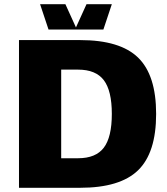

<svg xmlns="http://www.w3.org/2000/svg" viewBox="-20 -890 790 910"><path d="M360 0H70V-700H360Q549 -700 634.5 -617Q720 -534 720 -350Q720 -166 634.5 -83Q549 0 360 0ZM350 -560H270V-140H350Q434 -140 472 -190Q510 -240 510 -350Q510 -460 472 -510Q434 -560 350 -560ZM510 -870 470 -750H210L170 -870H290L340 -760L390 -870Z"/></svg>

Font: Fivo Sans Modern Heavy
Style: Regular
Weight: 900
Designer: Alexander Slobzheninov
Foundry: Alexander Slobzheninov
Version: 1.0